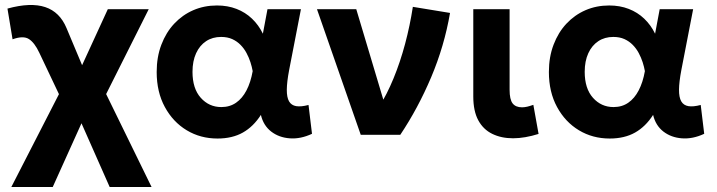

<svg xmlns="http://www.w3.org/2000/svg" viewBox="-20 -542 2882 772"><path d="M25.5 210 244.5 -217V-105.5L138 -330Q119 -370.5 96.2 -385Q73.5 -399.5 30.5 -384L10 -507.5Q103 -533 161.8 -513.5Q220.5 -494 247.5 -429L336.5 -217L286.5 -228.5L413.5 -505H578L374 -98.5L381 -216.5L589.5 210H421L285 -97.5L330.5 -97L192 210Z M854.5 15Q786 15 730.8 -18.2Q675.5 -51.5 642.8 -111.8Q610 -172 610 -252.5Q610 -313 628.8 -362.2Q647.5 -411.5 680.5 -446.8Q713.5 -482 757.2 -501Q801 -520 852.5 -520Q895.5 -520 931 -506.2Q966.5 -492.5 993.2 -467Q1020 -441.5 1037 -406.5L1055.5 -505H1190L1142.5 -260Q1133.5 -212.5 1133.2 -181.5Q1133 -150.5 1142.2 -134.5Q1151.5 -118.5 1171 -115.2Q1190.5 -112 1220.5 -120L1234.5 -4Q1188.5 17.5 1145 14.2Q1101.5 11 1070.2 -13.2Q1039 -37.5 1029 -80Q999 -33 956.5 -9Q914 15 854.5 15ZM870 -111.5Q904 -111.5 929.2 -129Q954.5 -146.5 971.2 -178.8Q988 -211 996 -256Q993 -273 987 -291.8Q981 -310.5 971.2 -328.8Q961.5 -347 947.2 -361.5Q933 -376 913.8 -384.8Q894.5 -393.5 869 -393.5Q834.5 -393.5 808.8 -376.5Q783 -359.5 768.5 -328Q754 -296.5 754 -253Q754 -186 787.2 -148.8Q820.5 -111.5 870 -111.5Z M1430.5 0 1254.5 -505H1412.5L1539 -82L1504 -112.5Q1535.5 -161.5 1562.2 -226.5Q1589 -291.5 1608.8 -365.5Q1628.5 -439.5 1640 -514.5L1789.5 -490Q1766.5 -356.5 1713.8 -231.8Q1661 -107 1589.5 0Z M2043 14Q1995.5 14 1959.2 -3.8Q1923 -21.5 1903 -58.5Q1883 -95.5 1883 -154V-505H2029V-181Q2029 -142 2041.2 -126.2Q2053.5 -110.5 2079 -110.5Q2089 -110.5 2100.5 -113.2Q2112 -116 2124.5 -120.5L2145.5 -3.5Q2118.5 5 2092.5 9.5Q2066.5 14 2043 14Z M2431.5 15Q2363 15 2307.8 -18.2Q2252.5 -51.5 2219.8 -111.8Q2187 -172 2187 -252.5Q2187 -313 2205.8 -362.2Q2224.5 -411.5 2257.5 -446.8Q2290.5 -482 2334.2 -501Q2378 -520 2429.5 -520Q2472.5 -520 2508 -506.2Q2543.5 -492.5 2570.2 -467Q2597 -441.5 2614 -406.5L2632.5 -505H2767L2719.5 -260Q2710.5 -212.5 2710.2 -181.5Q2710 -150.5 2719.2 -134.5Q2728.5 -118.5 2748 -115.2Q2767.5 -112 2797.5 -120L2811.5 -4Q2765.5 17.5 2722 14.2Q2678.5 11 2647.2 -13.2Q2616 -37.5 2606 -80Q2576 -33 2533.5 -9Q2491 15 2431.5 15ZM2447 -111.5Q2481 -111.5 2506.2 -129Q2531.5 -146.5 2548.2 -178.8Q2565 -211 2573 -256Q2570 -273 2564 -291.8Q2558 -310.5 2548.2 -328.8Q2538.5 -347 2524.2 -361.5Q2510 -376 2490.8 -384.8Q2471.5 -393.5 2446 -393.5Q2411.5 -393.5 2385.8 -376.5Q2360 -359.5 2345.5 -328Q2331 -296.5 2331 -253Q2331 -186 2364.2 -148.8Q2397.5 -111.5 2447 -111.5Z"/></svg>

Font: Geologica SemiBold
Style: Regular
Weight: 600
Designer: Sindre Bremnes, Frode Helland
Foundry: Monokrom Skriftforlag AS
Version: Version 1.010;gftools[0.9.28]